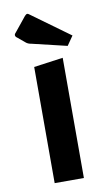

<svg xmlns="http://www.w3.org/2000/svg" viewBox="-83 -754 450 796"><g transform="rotate(-10 142.5 -355.5)"><path d="M204 -506V0H81V-489ZM86 -586Q72 -588 63 -596L33 -621Q25 -626 25 -633Q25 -638 33 -646L80 -704Q86 -711 91 -711Q94 -711 99 -707L260 -590L233 -551Z"/></g></svg>

Font: Changa Medium
Style: Regular
Weight: 500
Designer: Eduardo Rodriguez Tunni
Foundry: Eduardo Rodriguez Tunni
Version: Version 2.002; ttfautohint (v1.5) -l 8 -r 50 -G 150 -x 14 -H